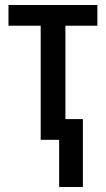

<svg xmlns="http://www.w3.org/2000/svg" viewBox="-20 -560 424 769"><path d="M370 -540V-457H242V-83H312V189H217V0H143V-457H14V-540Z"/></svg>

Font: Noto Sans Condensed Medium
Style: Regular
Weight: 500
Width: 3
Designer: Monotype Design Team
Foundry: Monotype Imaging Inc.
Version: Version 2.013; ttfautohint (v1.8.4.7-5d5b)